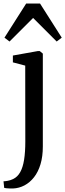

<svg xmlns="http://www.w3.org/2000/svg" viewBox="-43 -834 372 1096"><path d="M30.5 242Q22.5 242 12 241.8Q1.5 241.5 -7.2 240.5Q-16 239.5 -19 238.5L-23 201Q-15.5 201 0.5 198.2Q16.5 195.5 32 188Q57 176 72.2 149Q87.5 122 94.5 78.2Q101.5 34.5 101.5 -27.5L101 -459.5L30.5 -478V-517L173 -542.5H184L201.5 -528V2Q201.5 59.5 188.2 103.5Q175 147.5 151.2 177.8Q127.5 208 96.8 224.2Q66 240.5 30.5 242ZM11.5 -597 -17.5 -619 106.5 -814H185.5L309.5 -619L280.5 -597L146 -731.5Z"/></svg>

Font: Merriweather 72pt
Style: Regular
Weight: 400
Version: Version 2.100